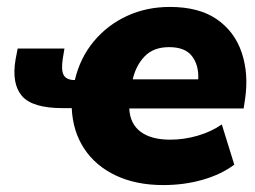

<svg xmlns="http://www.w3.org/2000/svg" viewBox="-20 -523 736 554"><path d="M451 11Q373 11 314.5 -16.5Q256 -44 223 -94Q190 -144 187 -211H161Q73 -211 43 -246.5Q13 -282 25 -352L31 -383H166L161 -353Q156 -320 164 -306Q172 -292 196 -292Q211 -356 250.5 -403.5Q290 -451 346.5 -477Q403 -503 470 -503Q554 -503 605.5 -467.5Q657 -432 677.5 -371Q698 -310 687 -236L683 -210H353Q355 -166 385.5 -143Q416 -120 471 -120Q511 -120 550.5 -131.5Q590 -143 620 -164L656 -48Q619 -20 565.5 -4.5Q512 11 451 11ZM468 -387Q423 -387 397.5 -360.5Q372 -334 363 -294H552Q554 -335 534 -361Q514 -387 468 -387Z"/></svg>

Font: Nunito Sans Black
Style: Italic
Weight: 900
Italic angle: -9°
Designer: Vernon Adams
Foundry: Vernon Adams
Version: Version 3.006; ttfautohint (v1.8.3)